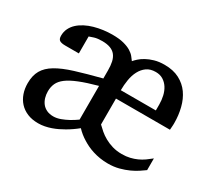

<svg xmlns="http://www.w3.org/2000/svg" viewBox="-106 -668 932 853"><g transform="rotate(30 360.5 -241.0)"><path d="M587.9 -329.1Q587.9 -351.6 583 -372.8Q578.1 -394 567.6 -410.4Q557.1 -426.8 541 -436.8Q524.9 -446.8 502.9 -446.8Q475.1 -446.8 457 -433.8Q439 -420.9 428 -399.9Q417 -378.9 412.6 -352.3Q408.2 -325.7 408.2 -298.8H587.9ZM314.9 -267.1Q259.8 -252 223.9 -237.5Q188 -223.1 167.2 -207.5Q146.5 -191.9 138.2 -173.6Q129.9 -155.3 129.9 -132.8Q129.9 -115.7 134.5 -100.3Q139.2 -85 148.4 -73.2Q157.7 -61.5 172.1 -54.7Q186.5 -47.9 206.1 -47.9Q223.6 -47.9 242.7 -54.9Q261.7 -62 277.8 -70.8Q296.9 -81.1 314.9 -94.2ZM687 -49.8Q676.3 -42 660.2 -31.2Q644 -20.5 623.3 -11Q602.5 -1.5 576.7 5.4Q550.8 12.2 521 12.2Q499 12.2 479.7 9Q460.4 5.9 443.4 0.5Q426.3 -4.9 412.1 -11.7Q397.9 -18.6 386.2 -25.9Q358.9 -42.5 338.9 -64Q312.5 -42.5 283.7 -25.9Q271 -18.6 256.8 -11.7Q242.7 -4.9 227.3 0.5Q211.9 5.9 195.8 9Q179.7 12.2 163.1 12.2Q131.3 12.2 107.4 2.2Q83.5 -7.8 67.1 -25.6Q50.8 -43.5 42.5 -67.4Q34.2 -91.3 34.2 -119.1Q34.2 -158.7 49.6 -185.5Q64.9 -212.4 98.4 -232.4Q131.8 -252.4 185.3 -269Q238.8 -285.6 314.9 -305.2V-346.2Q314.9 -371.1 310.8 -389.9Q306.6 -408.7 296.6 -421.4Q286.6 -434.1 269.8 -440.4Q252.9 -446.8 228 -446.8Q203.6 -446.8 188 -441.9Q172.4 -437 165 -434.1V-347.2H95.2Q75.2 -347.2 66.2 -353Q57.1 -358.9 57.1 -376Q57.1 -396.5 65.4 -413.3Q73.7 -430.2 87.9 -443.1Q102.1 -456.1 121.1 -465.8Q140.1 -475.6 161.9 -481.7Q183.6 -487.8 207 -491Q230.5 -494.1 252.9 -494.1Q288.1 -494.1 311.3 -488Q334.5 -481.9 349.1 -472.9Q363.8 -463.9 372.1 -453.6Q380.4 -443.4 386.2 -435.1Q392.1 -442.4 403.1 -452.4Q414.1 -462.4 430.7 -471.7Q447.3 -481 469.7 -487.5Q492.2 -494.1 521 -494.1Q565.4 -494.1 597.2 -477.5Q628.9 -460.9 648.7 -432.9Q668.5 -404.8 677.7 -367.9Q687 -331.1 687 -291Q687 -286.6 686.8 -280.5Q686.5 -274.4 686 -269Q685.5 -262.7 685.1 -255.9H408.2V-123Q418.9 -112.3 432.9 -100.3Q446.8 -88.4 464.6 -78.4Q482.4 -68.4 504.4 -61.8Q526.4 -55.2 553.2 -55.2Q575.7 -55.2 594.2 -59.6Q612.8 -64 628.9 -71.3Q645 -78.6 659.2 -88.6Q673.3 -98.6 687 -109.9Z"/></g></svg>

Font: BabelStone Ogham Pictish
Style: Bold
Weight: 700
Designer: Andrew West
Foundry: BabelStone
Version: Version 1.02 March 14, 2022